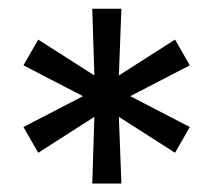

<svg xmlns="http://www.w3.org/2000/svg" viewBox="-20 -739 493 444"><path d="M193.4 -314.5 198.2 -468.8 68.4 -385.7 34.2 -445.3 171.9 -516.6 34.2 -587.9 68.4 -647.5 198.2 -564.5 193.4 -718.8H260.7L254.9 -564.5L384.8 -647.5L418.9 -587.9L281.2 -516.6L418.9 -445.3L384.8 -385.7L254.9 -468.8L260.7 -314.5Z"/></svg>

Font: Inter Display V
Style: Regular
Weight: 400
Designer: Rasmus Andersson
Foundry: rsms
Version: Version 3.015;git-src